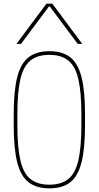

<svg xmlns="http://www.w3.org/2000/svg" viewBox="-20 -1020 540 1050"><path d="M250 10Q179 10 136 -23.5Q93 -57 74 -133Q55 -209 55 -335V-395Q55 -522 74 -597.5Q93 -673 136 -706.5Q179 -740 250 -740Q322 -740 364.5 -706.5Q407 -673 426 -597.5Q445 -522 445 -395V-335Q445 -209 426 -133Q407 -57 364.5 -23.5Q322 10 250 10ZM250 -10Q315 -10 353.5 -41Q392 -72 408.5 -143Q425 -214 425 -335V-395Q425 -516 408.5 -587Q392 -658 353.5 -689Q315 -720 250 -720Q185 -720 146.5 -689Q108 -658 91.5 -587Q75 -516 75 -395V-335Q75 -214 91.5 -143Q108 -72 146.5 -41Q185 -10 250 -10ZM70 -780 234 -1000H266L430 -780H405L252 -985H248L95 -780Z"/></svg>

Font: M PLUS Code Latin Thin
Style: Regular
Weight: 250
Designer: Coji Morishita
Foundry: UNDERFOREST DESIGN
Version: Version 1.002; ttfautohint (v1.8.3)